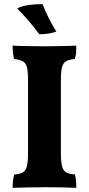

<svg xmlns="http://www.w3.org/2000/svg" viewBox="-20 -898 426 921"><path d="M114.4 -514.2Q114.4 -554.4 109.3 -575Q104.2 -595.6 89.8 -603.7Q75.4 -611.8 47.8 -615Q44.2 -627.2 42.3 -644.8Q40.4 -662.4 40.4 -679Q57.2 -678 85.3 -677.5Q113.4 -677 143.4 -676.5Q173.4 -676 196.2 -676Q219 -676 246.4 -676.5Q273.8 -677 299.9 -677.5Q326 -678 346 -679Q346 -661.8 345 -645.7Q344 -629.6 338.6 -615Q311.6 -612.4 297.2 -604.3Q282.8 -596.2 277.4 -575.3Q272 -554.4 272 -514.2V-163Q272 -122.2 277.4 -100.7Q282.8 -79.2 297.5 -71.1Q312.2 -63 339.2 -61Q342.8 -50 344.4 -31.8Q346 -13.6 346 3Q320.8 2 282.9 1Q245 0 202.2 0Q159.4 0 115.6 1Q71.8 2 40.4 3Q40.4 -13 42.6 -31.2Q44.8 -49.4 48.4 -61Q75.4 -63 89.5 -71.1Q103.6 -79.2 109 -100.7Q114.4 -122.2 114.4 -163ZM168.2 -733.8Q143.8 -767.2 117.9 -797.4Q92 -827.6 62 -857.6Q85.6 -869.6 119.4 -874.2Q153.2 -878.8 184.4 -878Q195.6 -847.8 213.1 -812.6Q230.6 -777.4 250.2 -746.6Q233.4 -740.2 212.7 -737Q192 -733.8 168.2 -733.8Z"/></svg>

Font: Vollkorn
Style: Regular
Weight: 400
Designer: Friedrich Althausen
Foundry: Friedrich Althausen
Version: Version 4.104